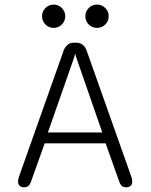

<svg xmlns="http://www.w3.org/2000/svg" viewBox="-20 -810 659 840"><path d="M84.5 9.5Q74 9.5 66.5 3.2Q59 -3 59 -16Q59 -20 60 -25.2Q61 -30.5 63 -37L257.5 -586Q263 -603 274.5 -613Q286 -623 301.5 -623H315Q331.5 -623 343 -613Q354.5 -603 360 -586L554.5 -37Q557 -30.5 557.8 -25.2Q558.5 -20 558.5 -16Q558.5 -3 551 3.2Q543.5 9.5 532 9.5Q517.5 9.5 510.5 1Q503.5 -7.5 498 -26L442 -183H175.5L119.5 -26Q114 -7.5 106.8 1Q99.5 9.5 84.5 9.5ZM189.5 -230.5H427.5L314 -557.5Q312.5 -562.5 311.2 -567.2Q310 -572 308.5 -576Q308 -572 306.8 -567.2Q305.5 -562.5 304 -557.5ZM214.5 -688Q193.5 -688 178.8 -702.8Q164 -717.5 164 -739Q164 -760 178.8 -775Q193.5 -790 214.5 -790Q235.5 -790 250.5 -775Q265.5 -760 265.5 -739Q265.5 -717.5 250.5 -702.8Q235.5 -688 214.5 -688ZM404.5 -688Q383 -688 368.2 -702.8Q353.5 -717.5 353.5 -739Q353.5 -760 368.2 -775Q383 -790 404.5 -790Q425.5 -790 440.5 -775Q455.5 -760 455.5 -739Q455.5 -717.5 440.5 -702.8Q425.5 -688 404.5 -688Z"/></svg>

Font: Sono ExtraLight Monospace Light
Style: Regular
Weight: 300
Version: Version 2.112